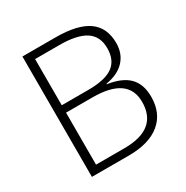

<svg xmlns="http://www.w3.org/2000/svg" viewBox="-164 -850 955 986"><g transform="rotate(-30 313.5 -357.0)"><path d="M101.1 -713.9H296.9Q427.7 -713.9 490.5 -669.2Q553.2 -624.5 553.2 -533.2Q553.2 -470.7 515.1 -429.7Q477.1 -388.7 404.8 -377V-374Q490.2 -361.3 530.5 -320.1Q570.8 -278.8 570.8 -205.1Q570.8 -106.9 505.6 -53.5Q440.4 0 319.8 0H101.1ZM150.9 -669.9V-396H308.1Q408.2 -396 454.1 -429.2Q500 -462.4 500 -533.4Q500 -604.5 449.2 -637.2Q398.4 -669.9 294.9 -669.9ZM150.9 -352.1V-43.9H318.8Q517.1 -43.9 517.1 -205.1Q517.1 -352.1 308.1 -352.1Z"/></g></svg>

Font: Open Sans Hebrew Light
Style: Regular
Weight: 300
Foundry: Ascender Corporation, Yanek Iontef
Version: Version 2.001;PS 002.001;hotconv 1.0.70;makeotf.lib2.5.58329